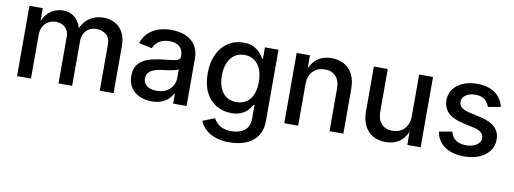

<svg xmlns="http://www.w3.org/2000/svg" viewBox="-61 -895 3897 1455"><g transform="rotate(10 1887.5 -167.5)"><path d="M69.8 0V-541H171.9L173.8 -417H165.5Q177.7 -462.4 202.1 -491.7Q226.6 -521 259.3 -535.6Q292 -550.3 327.6 -550.3Q386.7 -550.3 424.6 -513.9Q462.4 -477.5 474.6 -414.1H460.4Q471.2 -457 497.3 -487.5Q523.4 -518.1 560.3 -534.2Q597.2 -550.3 640.1 -550.3Q688.5 -550.3 727.5 -529.3Q766.6 -508.3 789.6 -466.8Q812.5 -425.3 812.5 -363.3V0H706.1V-352.5Q706.1 -407.7 675.3 -432.1Q644.5 -456.5 603 -456.5Q569.3 -456.5 544.9 -442.4Q520.5 -428.2 507.1 -403.1Q493.7 -377.9 493.7 -345.2V0H388.7V-359.9Q388.7 -403.8 360.6 -430.2Q332.5 -456.5 288.6 -456.5Q258.8 -456.5 233.2 -442.6Q207.5 -428.7 192.1 -401.6Q176.8 -374.5 176.8 -334.5V0Z M1105.5 11.2Q1053.7 11.2 1012.2 -7.6Q970.7 -26.4 946.3 -63Q921.9 -99.6 921.9 -153.3Q921.9 -199.2 939.7 -228.8Q957.5 -258.3 987.5 -275.6Q1017.6 -293 1054.9 -301.8Q1092.3 -310.5 1131.3 -314.9Q1179.7 -320.8 1209.5 -324.5Q1239.3 -328.1 1253.4 -336.7Q1267.6 -345.2 1267.6 -364.3V-367.2Q1267.6 -397 1255.6 -417.7Q1243.7 -438.5 1220.5 -450Q1197.3 -461.4 1162.6 -461.4Q1127.9 -461.4 1102.3 -450.4Q1076.7 -439.5 1061 -422.1Q1045.4 -404.8 1038.6 -385.3L937 -407.2Q953.1 -456.1 986.6 -487.3Q1020 -518.6 1065.4 -533.4Q1110.8 -548.3 1161.6 -548.3Q1197.3 -548.3 1234.4 -539.8Q1271.5 -531.2 1303.2 -510.5Q1335 -489.7 1354.5 -453.4Q1374 -417 1374 -360.8V0H1270.5V-74.7H1265.6Q1254.9 -53.2 1234.1 -33.4Q1213.4 -13.7 1181.9 -1.2Q1150.4 11.2 1105.5 11.2ZM1128.9 -74.2Q1173.3 -74.2 1204.3 -91.3Q1235.4 -108.4 1251.5 -136.2Q1267.6 -164.1 1267.6 -195.8V-264.6Q1262.2 -258.8 1246.3 -254.4Q1230.5 -250 1210.4 -246.3Q1190.4 -242.7 1170.7 -240Q1150.9 -237.3 1137.2 -235.8Q1106.9 -231.9 1082 -222.7Q1057.1 -213.4 1042.2 -196.5Q1027.3 -179.7 1027.3 -151.9Q1027.3 -126.5 1040.3 -109.1Q1053.2 -91.8 1076.2 -83Q1099.1 -74.2 1128.9 -74.2Z M1741.7 214.8Q1678.2 214.8 1631.6 198.5Q1585 182.1 1554.9 153.6Q1524.9 125 1511.2 89.4L1603 54.2Q1612.3 71.3 1628.7 88.6Q1645 106 1672.4 117.4Q1699.7 128.9 1741.2 128.9Q1803.7 128.9 1841.8 98.9Q1879.9 68.8 1879.9 5.9V-96.2H1872.1Q1861.3 -76.2 1842.8 -55.4Q1824.2 -34.7 1793.5 -20.3Q1762.7 -5.9 1715.3 -5.9Q1650.9 -5.9 1599.4 -36.9Q1547.9 -67.9 1518.3 -127.2Q1488.8 -186.5 1488.8 -272.5Q1488.8 -357.9 1518.3 -419.7Q1547.9 -481.4 1599.4 -514.9Q1650.9 -548.3 1716.8 -548.3Q1764.2 -548.3 1795.4 -532.7Q1826.7 -517.1 1845.7 -495.1Q1864.7 -473.1 1875.5 -453.6H1881.8V-541H1986.3V5.4Q1986.3 78.1 1953.9 124.5Q1921.4 170.9 1866 192.9Q1810.5 214.8 1741.7 214.8ZM1739.7 -94.7Q1785.2 -94.7 1816.9 -116.2Q1848.6 -137.7 1865.2 -178Q1881.8 -218.3 1881.8 -273.4Q1881.8 -328.6 1865.5 -369.9Q1849.1 -411.1 1817.4 -434.3Q1785.6 -457.5 1739.7 -457.5Q1693.4 -457.5 1661.6 -433.6Q1629.9 -409.7 1613.5 -368.2Q1597.2 -326.7 1597.2 -273.4Q1597.2 -219.7 1613.8 -179.4Q1630.4 -139.2 1662.1 -116.9Q1693.8 -94.7 1739.7 -94.7Z M2232.9 -318.8V0H2126V-541H2228L2229 -408.2H2215.8Q2239.7 -481 2285.2 -514.6Q2330.6 -548.3 2395 -548.3Q2450.2 -548.3 2491.9 -524.9Q2533.7 -501.5 2557.1 -455.8Q2580.6 -410.2 2580.6 -342.8V0H2474.1V-329.1Q2474.1 -388.7 2443.6 -421.9Q2413.1 -455.1 2359.4 -455.1Q2323.2 -455.1 2294.4 -439.5Q2265.6 -423.8 2249.3 -393.6Q2232.9 -363.3 2232.9 -318.8Z M2906.2 7.3Q2851.1 7.3 2809.1 -15.9Q2767.1 -39.1 2743.7 -85Q2720.2 -130.9 2720.2 -198.2V-541H2827.1V-211.4Q2827.1 -152.3 2857.7 -119.1Q2888.2 -85.9 2941.9 -85.9Q2978 -85.9 3006.6 -101.6Q3035.2 -117.2 3051.8 -147.7Q3068.4 -178.2 3068.4 -221.7V-541H3175.3V0H3072.8L3072.3 -132.8H3085Q3060.5 -59.6 3014.9 -26.1Q2969.2 7.3 2906.2 7.3Z M3510.3 11.2Q3450.7 11.2 3404.5 -6.1Q3358.4 -23.4 3328.9 -57.6Q3299.3 -91.8 3290.5 -141.1L3391.6 -158.7Q3401.9 -116.2 3432.1 -95.5Q3462.4 -74.7 3510.3 -74.7Q3562 -74.7 3592.3 -96.2Q3622.6 -117.7 3622.6 -147.9Q3622.6 -174.3 3603.5 -191.2Q3584.5 -208 3546.4 -216.3L3455.6 -236.8Q3379.9 -253.9 3342.8 -291.3Q3305.7 -328.6 3305.7 -387.2Q3305.7 -435.5 3332.5 -471.7Q3359.4 -507.8 3406.2 -528.1Q3453.1 -548.3 3514.6 -548.3Q3573.7 -548.3 3616.2 -530.5Q3658.7 -512.7 3684.8 -481Q3710.9 -449.2 3720.7 -406.7L3624 -389.2Q3615.2 -419.4 3589.6 -441.9Q3564 -464.4 3515.6 -464.4Q3471.2 -464.4 3442.1 -444.1Q3413.1 -423.8 3413.1 -393.1Q3413.1 -366.2 3432.9 -349.4Q3452.6 -332.5 3495.6 -322.8L3583.5 -303.2Q3659.2 -286.1 3695.8 -249.8Q3732.4 -213.4 3732.4 -156.7Q3732.4 -106.9 3704.1 -69.1Q3675.8 -31.2 3625.7 -10Q3575.7 11.2 3510.3 11.2Z"/></g></svg>

Font: Inter 17pt Medium
Style: Regular
Weight: 500
Version: Version 4.001;git-66647c0bb